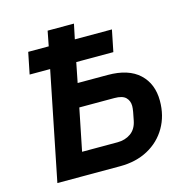

<svg xmlns="http://www.w3.org/2000/svg" viewBox="-104 -796 870 895"><g transform="rotate(-15 331.5 -349.0)"><path d="M64 0 169 -522H70L91 -626H190L204 -698H331L316 -626H495L474 -522H295L276 -426H421Q521 -426 573 -377.5Q625 -329 625 -247Q625 -175 592.5 -119Q560 -63 502 -31.5Q444 0 367 0ZM213 -111H384Q421 -111 448 -130Q475 -149 483 -188Q488 -211 491 -229Q494 -247 494 -257Q494 -282 478 -298Q462 -314 423 -314H254Z"/></g></svg>

Font: IBM Plex Sans SemiBold
Style: Italic
Weight: 600
Italic angle: -11.31°
Designer: Mike Abbink, Paul van der Laan, Pieter van Rosmalen
Foundry: Bold Monday
Version: Version 3.201